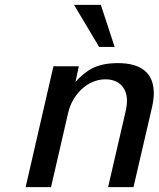

<svg xmlns="http://www.w3.org/2000/svg" viewBox="-20 -774 656 794"><path d="M454 -580 397 -754H286L390 -580ZM86 0H191L262 -308C279 -382 341 -446 416 -446C472 -446 505 -411 505 -358C505 -347 504 -334 501 -320L427 0H532L609 -332C614 -354 616 -373 616 -389C616 -471 565 -513 468 -513C379 -513 337 -484 292 -435L306 -500H201Z"/></svg>

Font: Perun Medium Italic
Style: Regular
Weight: 500
Italic angle: -12°
Foundry: Copyright (c) Stefan Peev, Context Ltd, 2016
Version: Version 1.026